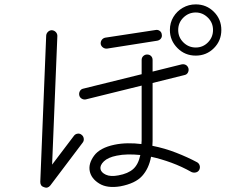

<svg xmlns="http://www.w3.org/2000/svg" viewBox="-20 -863 1040 877"><path d="M530 -12Q470 -2 433.5 -24.5Q397 -47 390 -81Q383 -115 409.5 -151.5Q436 -188 503 -202Q532 -208 563.5 -208.5Q595 -209 626 -205Q627 -213 627 -221.5Q627 -230 627 -239V-472L372 -409Q362 -407 353 -412.5Q344 -418 342 -428Q340 -438 345 -447Q350 -456 360 -458L627 -524V-589Q627 -600 634.5 -607Q642 -614 652 -614Q663 -614 670 -607Q677 -600 677 -589V-536L810 -569Q821 -571 829.5 -566Q838 -561 841 -550Q843 -540 838 -531Q833 -522 822 -520L677 -484V-239Q677 -229 677 -218.5Q677 -208 676 -197Q732 -186 784.5 -165.5Q837 -145 880 -122Q889 -117 892 -107Q895 -97 890 -87Q885 -78 875 -75.5Q865 -73 855 -77Q811 -102 763.5 -119.5Q716 -137 670 -147Q660 -93 629 -59Q598 -25 530 -12ZM181 -8Q164 -13 164 -32L191 -701Q192 -711 199.5 -718Q207 -725 217 -725Q228 -724 235 -716.5Q242 -709 242 -699L218 -111L318 -243Q324 -251 334.5 -252.5Q345 -254 353 -247Q361 -241 362.5 -230.5Q364 -220 358 -212L210 -16Q198 -1 181 -8ZM874 -609Q825 -609 791 -643Q756 -678 756 -726Q756 -759 772 -785.5Q788 -812 815 -827.5Q842 -843 874 -843Q923 -843 957 -809Q991 -775 991 -726Q991 -677 957 -643Q923 -609 874 -609ZM874 -646Q907 -646 930 -669.5Q953 -693 953 -726Q953 -759 930 -782Q906 -806 874 -806Q841 -806 817 -782Q794 -759 794 -726Q794 -693 817 -670Q841 -646 874 -646ZM469 -641Q459 -640 450.5 -646Q442 -652 440 -662Q439 -673 445 -681Q451 -689 461 -691L691 -726Q701 -728 709.5 -722Q718 -716 719 -705Q721 -695 715 -687Q709 -679 698 -677ZM521 -62Q565 -70 588.5 -91Q612 -112 621 -155Q591 -158 564 -157.5Q537 -157 513 -152Q473 -144 454.5 -126Q436 -108 439 -91Q442 -75 463.5 -65Q485 -55 521 -62Z"/></svg>

Font: Kurewa Gothic CJK TC Regular
Style: Regular
Weight: 400
Designer: Max Yao
Foundry: Max-Everyday
Version: Version 1.071; ttfautohint (v1.8.3)